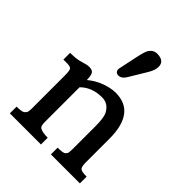

<svg xmlns="http://www.w3.org/2000/svg" viewBox="-228 -953 1082 1082"><g transform="rotate(45 312.5 -412.5)"><path d="M38.1 0ZM342.8 -431.6Q262.7 -431.6 212.9 -381.8V-105Q212.9 -74.7 222.7 -66.9Q239.7 -53.7 287.1 -53.7V0H39.1V-53.7Q81.1 -53.7 91.8 -62.3Q102.5 -70.8 105 -80.6Q107.4 -90.3 107.4 -105V-371.1Q107.4 -406.2 101.3 -417Q95.2 -427.7 67.9 -427.7H38.1V-481.4Q84 -481.4 110.1 -488.5Q136.2 -495.6 147.2 -498.8Q158.2 -502 170.9 -502Q196.8 -502 204.8 -487.1Q212.9 -472.2 212.9 -439.5Q265.1 -483.4 334 -499Q356.9 -504.4 378.9 -504.4Q537.1 -504.4 537.1 -294.9V-106Q537.1 -73.7 546.4 -63.7Q555.7 -53.7 597.2 -53.7V0H366.2V-53.7Q410.6 -53.7 419.7 -62.7Q428.7 -71.8 430.2 -81.5Q431.6 -91.3 431.6 -106V-288.6Q431.6 -356.4 418.9 -381.8Q394 -431.6 342.8 -431.6ZM363.3 -612.8Q345.2 -583 319.8 -583Q308.1 -583 301.5 -590.6Q294.9 -598.1 294.9 -605.2Q294.9 -612.3 296.4 -617.7L320.8 -732.9Q331.5 -783.2 341.3 -798.3Q359.4 -825.2 388.2 -825.2Q446.8 -825.2 446.8 -777.8Q446.8 -752 426.8 -718.3Z"/></g></svg>

Font: Arbutus Slab
Style: Regular
Weight: 400
Designer: Karolina Lach
Foundry: Karolina Lach
Version: Version 1.001; ttfautohint (v0.92) -l 10 -r 16 -G 200 -x 7 -